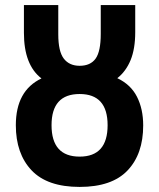

<svg xmlns="http://www.w3.org/2000/svg" viewBox="-20 -734 633 764"><path d="M296.9 9.8Q168 9.8 105.5 -56.4Q43 -122.6 43 -235.8Q43 -373.5 145 -421.9Q75.2 -475.6 75.2 -603V-713.9H211.9V-597.2Q211.9 -529.3 233.9 -500.7Q255.9 -472.2 296.9 -472.2Q339.8 -472.2 360.4 -500.7Q380.9 -529.3 380.9 -599.1V-713.9H518.1V-606Q518.1 -540 499.8 -495.1Q481.4 -450.2 446.8 -422.9Q500.5 -397.5 525.1 -348.9Q549.8 -300.3 549.8 -234.9Q549.8 -121.1 487.5 -55.7Q425.3 9.8 296.9 9.8ZM296.9 -110.8Q408.2 -110.8 408.2 -235.8Q408.2 -359.9 296.9 -359.9Q185.1 -359.9 185.1 -235.8Q185.1 -110.8 296.9 -110.8Z"/></svg>

Font: Open Sans Condensed
Style: Bold
Weight: 700
Width: 3
Designer: Monotype Design Team
Foundry: Monotype Imaging Inc.
Version: Version 3.003; ttfautohint (v1.8.4)